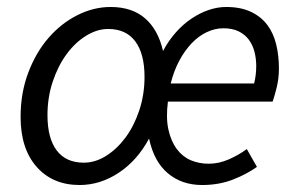

<svg xmlns="http://www.w3.org/2000/svg" viewBox="-20 -518 852 550"><path d="M208 12Q131 12 85 -40Q39 -92 39 -183Q39 -252 61 -310Q83 -368 119 -409.5Q155 -451 201.5 -474.5Q248 -498 297 -498Q358 -498 395.5 -465.5Q433 -433 447 -372Q463 -402 484 -425.5Q505 -449 529 -465Q553 -481 578 -489.5Q603 -498 628 -498Q669 -498 698 -484.5Q727 -471 745 -447.5Q763 -424 771 -391.5Q779 -359 779 -322Q779 -293 772.5 -267Q766 -241 761 -227H461Q455 -180 462.5 -146.5Q470 -113 486.5 -91Q503 -69 526.5 -59Q550 -49 578 -49Q607 -49 635.5 -61.5Q664 -74 687 -91L716 -40Q687 -19 647 -3.5Q607 12 559 12Q501 12 461 -21.5Q421 -55 407 -121Q373 -58 320 -23Q267 12 208 12ZM290 -435Q258 -435 226.5 -415.5Q195 -396 170.5 -362.5Q146 -329 131 -284Q116 -239 116 -188Q116 -122 142.5 -87Q169 -52 220 -52Q253 -52 284 -71.5Q315 -91 339.5 -124Q364 -157 379 -202Q394 -247 394 -298Q394 -364 367.5 -399.5Q341 -435 290 -435ZM708 -279Q714 -303 714 -329Q714 -350 709 -369.5Q704 -389 693 -404Q682 -419 664 -428Q646 -437 620 -437Q596 -437 572.5 -426Q549 -415 529 -394Q509 -373 493.5 -344Q478 -315 469 -279Z"/></svg>

Font: mr_Source Sans Pro
Style: Italic
Weight: 400
Italic angle: -11°
Designer: Paul D. Hunt
Foundry: Adobe Systems Incorporated
Version: Version 1.036;July 10, 2024;FontCreator 11.5.0.2430 64-bit